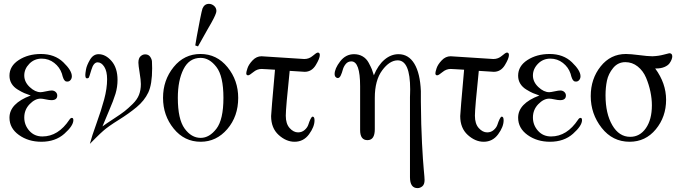

<svg xmlns="http://www.w3.org/2000/svg" viewBox="-20 -719 3521 989"><path d="M28.8 -112.8Q28.8 -186 138.2 -227.1Q118.2 -233.9 105 -239.5Q91.8 -245.1 71.3 -257.6Q50.8 -270 39.8 -288.1Q28.8 -306.2 28.8 -329.1Q28.8 -378.9 76.9 -409.9Q125 -440.9 190.9 -440.9Q261.7 -440.9 305.9 -398.4Q350.1 -356 350.1 -326.2Q350.1 -314.9 343.5 -306.9Q336.9 -298.8 327.1 -298.8Q324.2 -298.8 321.5 -299.3Q318.8 -299.8 316.9 -300.8Q314.9 -301.8 313.5 -304Q312 -306.2 310.5 -307.6Q309.1 -309.1 307.6 -312.5Q306.2 -315.9 305.7 -317.4Q305.2 -318.8 303.5 -323Q301.8 -327.1 301.8 -328.6Q301.8 -330.1 300.3 -334.5Q298.8 -338.9 298.8 -339.8Q287.6 -373 259.3 -395Q231 -417 194.8 -417Q156.7 -417 130.9 -390.4Q105 -363.8 105 -330.1Q105 -296.9 133.1 -270.5Q161.1 -244.1 189 -244.1Q196.8 -244.1 216.8 -248.5Q236.8 -252.9 246.1 -252.9Q258.3 -252.9 266.6 -245.4Q274.9 -237.8 274.9 -227.1Q274.9 -203.1 245.1 -203.1Q233.9 -203.1 216.1 -207Q198.2 -210.9 189 -210.9Q160.2 -210.9 132.6 -182.4Q105 -153.8 105 -113.8Q105 -74.7 131.1 -45.4Q157.2 -16.1 198.2 -16.1Q280.3 -16.1 337.9 -103Q343.8 -111.8 350.1 -111.8Q357.9 -111.8 357.9 -100.1Q357.9 -71.3 311.5 -30Q265.1 11.2 192.9 11.2Q126 11.2 77.4 -23.7Q28.8 -58.6 28.8 -112.8Z M419.4 -332Q419.4 -340.8 423.1 -361.8Q426.8 -382.8 443.6 -411.4Q460.4 -439.9 487.8 -439.9Q523.9 -439.9 554.7 -404.5Q585.4 -369.1 585.4 -307.1Q585.4 -271 575 -236.1Q564.5 -201.2 540.5 -146Q516.6 -90.8 507.8 -67.9Q526.9 -82 565.2 -106.9Q603.5 -131.8 621.6 -146Q639.6 -160.2 663.1 -183.1Q686.5 -206.1 696 -230.5Q705.6 -254.9 705.6 -286.1Q705.6 -306.2 699.2 -344.5Q692.9 -382.8 692.9 -396Q692.9 -418.9 703.9 -429Q714.8 -439 727.5 -439Q744.6 -439 753.2 -427Q761.7 -415 762.7 -403.1Q763.7 -391.1 763.7 -367.2Q763.7 -284.2 743.7 -242.2Q723.6 -200.2 683.6 -167Q643.6 -133.8 590.6 -100.8Q537.6 -67.9 511.7 -44.9Q497.6 -32.7 473.1 -8.3Q448.7 16.1 442.9 22Q452.6 -16.1 477.1 -83.5Q501.5 -150.9 516.6 -207Q531.7 -263.2 531.7 -311Q531.7 -352.1 517.1 -375Q502.4 -397.9 482.9 -397.9Q461.9 -397.9 450.7 -359.4Q439.5 -320.8 436.5 -317.9Q419.4 -309.1 419.4 -332Z M1207 -214.8Q1207 -119.6 1150.9 -54.2Q1094.7 11.2 1013.7 11.2Q929.7 11.2 874.8 -56.4Q819.8 -124 819.8 -215.1Q819.8 -306.2 874.3 -373.5Q928.7 -440.9 1012.7 -440.9Q1096.7 -440.9 1151.9 -373Q1207 -305.2 1207 -214.8ZM896 -214.8Q896 -105 930.9 -56.9Q965.8 -8.8 1013.7 -8.8Q1058.6 -8.8 1094.7 -55.9Q1130.9 -103 1130.9 -215.1Q1130.9 -327.1 1094.7 -374Q1058.6 -420.9 1013.7 -420.9Q954.6 -420.9 925.3 -362.8Q896 -304.7 896 -214.8ZM985.8 -484.9Q985.8 -486.8 993.4 -530Q1001 -573.2 1010.5 -620.1Q1020 -667 1022.9 -674.8Q1032.7 -698.7 1055.7 -699.2Q1070.8 -699.2 1082.8 -688.7Q1094.7 -678.2 1094.7 -662.1Q1094.7 -647.9 1067.9 -600.1Q1063 -591.3 1049.8 -568.8Q1021 -518.1 1000 -480Z M1248.5 -341.8Q1248.5 -348.6 1254.9 -367.9Q1261.2 -387.2 1281.2 -408.2Q1301.3 -429.2 1327.1 -429.2Q1338.4 -429.2 1437.3 -422.1Q1536.1 -415 1547.4 -415Q1572.3 -415 1591.3 -431.6Q1610.4 -448.2 1617.2 -448.2Q1627 -448.2 1627.4 -436Q1627.4 -418 1606.4 -383.5Q1585.4 -349.1 1549.3 -349.1Q1548.3 -349.1 1472.2 -354Q1452.1 -162.1 1452.1 -123Q1452.1 -81.1 1472.2 -59.1Q1492.2 -37.1 1515.1 -37.1Q1535.2 -37.1 1549.3 -49.6Q1563.5 -62 1568.4 -77.4Q1573.2 -92.8 1579.3 -105.5Q1585.4 -118.2 1590.3 -118.2Q1600.1 -118.2 1600.1 -99.1Q1600.1 -65.9 1571.8 -27.3Q1543.5 11.2 1497.1 11.2Q1454.1 11.2 1415.3 -23.9Q1376.5 -59.1 1376.5 -121.1Q1376.5 -135.3 1396.5 -359.9Q1378.4 -360.8 1356 -362.3Q1333.5 -363.8 1327.1 -363.8Q1304.2 -363.8 1284.7 -347.4Q1265.1 -331.1 1258.3 -331.1Q1248.5 -330.6 1248.5 -341.8Z M1703.6 -336.9Q1703.6 -365.7 1732.2 -402.8Q1760.7 -439.9 1803.7 -439.9Q1828.6 -439.9 1848.1 -428.5Q1867.7 -417 1879.2 -395.5Q1890.6 -374 1895.3 -362.5Q1899.9 -351.1 1905.8 -331.1Q1926.8 -382.8 1960.2 -411.4Q1993.7 -439.9 2032.7 -439.9Q2084.5 -439.9 2114.3 -390.9Q2144 -341.8 2147.9 -250V-195.8Q2148.9 -71.8 2153.8 19.5Q2158.7 110.8 2162.8 153.8Q2167 196.8 2167 208Q2167 231 2155.5 240.5Q2144 250 2130.9 250Q2091.8 250 2091.8 193.8V-219.2Q2091.8 -222.2 2092.3 -235.6Q2092.8 -249 2092.8 -258.8Q2092.8 -407.7 2028.8 -408.2Q1986.8 -408.2 1948.7 -356.7Q1910.6 -305.2 1910.6 -214.8V-53.2Q1910.6 2.9 1872.8 2.9Q1835 2.9 1835 -48.8V-274.9Q1835 -402.8 1790 -402.8Q1772 -402.8 1761 -389.4Q1750 -376 1745.8 -360.1Q1741.7 -344.2 1735.4 -330.6Q1729 -316.9 1719.7 -316.9Q1713.9 -316.9 1708.7 -322.5Q1703.6 -328.1 1703.6 -336.9Z M2222.7 -341.8Q2222.7 -348.6 2229 -367.9Q2235.4 -387.2 2255.4 -408.2Q2275.4 -429.2 2301.3 -429.2Q2312.5 -429.2 2411.4 -422.1Q2510.3 -415 2521.5 -415Q2546.4 -415 2565.4 -431.6Q2584.5 -448.2 2591.3 -448.2Q2601.1 -448.2 2601.6 -436Q2601.6 -418 2580.6 -383.5Q2559.6 -349.1 2523.4 -349.1Q2522.5 -349.1 2446.3 -354Q2426.3 -162.1 2426.3 -123Q2426.3 -81.1 2446.3 -59.1Q2466.3 -37.1 2489.3 -37.1Q2509.3 -37.1 2523.4 -49.6Q2537.6 -62 2542.5 -77.4Q2547.4 -92.8 2553.5 -105.5Q2559.6 -118.2 2564.5 -118.2Q2574.2 -118.2 2574.2 -99.1Q2574.2 -65.9 2545.9 -27.3Q2517.6 11.2 2471.2 11.2Q2428.2 11.2 2389.4 -23.9Q2350.6 -59.1 2350.6 -121.1Q2350.6 -135.3 2370.6 -359.9Q2352.5 -360.8 2330.1 -362.3Q2307.6 -363.8 2301.3 -363.8Q2278.3 -363.8 2258.8 -347.4Q2239.3 -331.1 2232.4 -331.1Q2222.7 -330.6 2222.7 -341.8Z M2648.9 -112.8Q2648.9 -186 2758.3 -227.1Q2738.3 -233.9 2725.1 -239.5Q2711.9 -245.1 2691.4 -257.6Q2670.9 -270 2659.9 -288.1Q2648.9 -306.2 2648.9 -329.1Q2648.9 -378.9 2697 -409.9Q2745.1 -440.9 2811 -440.9Q2881.8 -440.9 2926 -398.4Q2970.2 -356 2970.2 -326.2Q2970.2 -314.9 2963.6 -306.9Q2957 -298.8 2947.3 -298.8Q2944.3 -298.8 2941.7 -299.3Q2939 -299.8 2937 -300.8Q2935.1 -301.8 2933.6 -304Q2932.1 -306.2 2930.7 -307.6Q2929.2 -309.1 2927.7 -312.5Q2926.3 -315.9 2925.8 -317.4Q2925.3 -318.8 2923.6 -323Q2921.9 -327.1 2921.9 -328.6Q2921.9 -330.1 2920.4 -334.5Q2918.9 -338.9 2918.9 -339.8Q2907.7 -373 2879.4 -395Q2851.1 -417 2814.9 -417Q2776.9 -417 2751 -390.4Q2725.1 -363.8 2725.1 -330.1Q2725.1 -296.9 2753.2 -270.5Q2781.2 -244.1 2809.1 -244.1Q2816.9 -244.1 2836.9 -248.5Q2856.9 -252.9 2866.2 -252.9Q2878.4 -252.9 2886.7 -245.4Q2895 -237.8 2895 -227.1Q2895 -203.1 2865.2 -203.1Q2854 -203.1 2836.2 -207Q2818.4 -210.9 2809.1 -210.9Q2780.3 -210.9 2752.7 -182.4Q2725.1 -153.8 2725.1 -113.8Q2725.1 -74.7 2751.2 -45.4Q2777.3 -16.1 2818.4 -16.1Q2900.4 -16.1 2958 -103Q2963.9 -111.8 2970.2 -111.8Q2978 -111.8 2978 -100.1Q2978 -71.3 2931.6 -30Q2885.3 11.2 2813 11.2Q2746.1 11.2 2697.5 -23.7Q2648.9 -58.6 2648.9 -112.8Z M3022.9 -224.1Q3022.9 -313 3074 -377Q3125 -440.9 3204.1 -440.9Q3228 -440.9 3272.5 -435.1Q3316.9 -429.2 3339.8 -429.2H3340.8Q3371.6 -430.2 3398.7 -437.5Q3425.8 -444.8 3427.7 -444.8Q3442.9 -444.8 3442.9 -428.2Q3442.9 -422.4 3439.9 -413.6Q3437 -404.8 3429 -393.3Q3420.9 -381.8 3402.8 -374Q3384.8 -366.2 3358.9 -366.2H3355Q3411.1 -290 3411.1 -205.1Q3411.1 -117.2 3358.2 -53Q3305.2 11.2 3223.1 11.2Q3135.3 11.2 3079.1 -60.5Q3022.9 -132.3 3022.9 -224.1ZM3099.1 -228Q3099.1 -133.8 3134 -74Q3168.9 -14.2 3226.1 -14.2Q3275.9 -14.2 3306.9 -58.6Q3337.9 -103 3337.9 -176.8Q3337.9 -210 3330.3 -246.6Q3322.8 -283.2 3307.9 -318.6Q3293 -354 3264.9 -376.5Q3236.8 -398.9 3201.2 -398.9Q3163.1 -398.9 3138.4 -368.9Q3113.8 -338.9 3106.4 -303.5Q3099.1 -268.1 3099.1 -228Z"/></svg>

Font: CMU Serif Upright Italic
Style: UprightItalic
Weight: 500
Version: Version 0.7.0